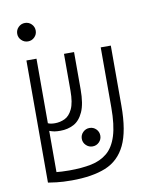

<svg xmlns="http://www.w3.org/2000/svg" viewBox="-86 -830 757 907"><g transform="rotate(-10 293.0 -376.5)"><path d="M184.6 9.3Q141.6 9.3 112.3 5.6Q83 2 71.8 0V-585.9H120.1V-276.4Q131.8 -270.5 153.8 -270.5Q178.2 -270.5 200.7 -281Q223.1 -291.5 237.5 -321.5Q252 -351.6 252 -409.2V-585.9H300.3V-406.7Q300.3 -337.9 283 -299.6Q265.6 -261.2 236.8 -246.1Q208 -231 172.9 -231Q155.3 -231 144.3 -232.9Q133.3 -234.9 120.1 -239.7V-42Q130.9 -41 146 -40Q161.1 -39.1 181.6 -39.1Q241.2 -39.1 286.9 -48.3Q332.5 -57.6 364.3 -84.2Q396 -110.8 412.1 -162.4Q428.2 -213.9 428.2 -297.9V-585.9H476.6V-296.9Q476.6 -176.3 444.6 -109.6Q412.6 -43 347.9 -16.8Q283.2 9.3 184.6 9.3ZM309.6 -131.8Q291.5 -131.8 278.3 -144.8Q265.1 -157.7 265.1 -175.8Q265.1 -194.3 278.3 -207.3Q291.5 -220.2 309.6 -220.2Q328.1 -220.2 341.1 -207.3Q354 -194.3 354 -175.8Q354 -157.7 341.1 -144.8Q328.1 -131.8 309.6 -131.8ZM95.2 -673.3Q77.1 -673.3 64 -686.3Q50.8 -699.2 50.8 -717.3Q50.8 -735.8 64 -748.8Q77.1 -761.7 95.2 -761.7Q113.8 -761.7 126.7 -748.8Q139.6 -735.8 139.6 -717.3Q139.6 -699.2 126.7 -686.3Q113.8 -673.3 95.2 -673.3Z"/></g></svg>

Font: Cascadia Code ExtraLight
Style: Regular
Weight: 200
Monospace: yes
Designer: Aaron Bell
Foundry: Saja Typeworks
Version: Version 2407.024; ttfautohint (v1.8.4)